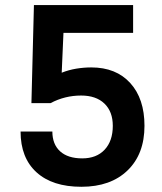

<svg xmlns="http://www.w3.org/2000/svg" viewBox="-20 -713 626 743"><path d="M294.9 9.8Q182.6 9.8 121.1 -46.4Q59.6 -102.5 59.6 -204.1H182.6Q182.6 -154.8 212.6 -127.4Q242.7 -100.1 298.3 -100.1Q353.5 -100.1 385 -133.8Q416.5 -167.5 416.5 -226.1Q416.5 -281.2 384 -312.3Q351.6 -343.3 293.9 -343.3Q231 -343.3 175.8 -314H101.6L111.3 -693.4H495.1V-585.9H225.6L218.8 -431.6Q245.6 -442.4 275.1 -447.3Q304.7 -452.1 333 -452.1Q429.2 -452.1 484.1 -391.6Q539.1 -331.1 539.1 -226.1Q539.1 -116.7 473.6 -53.5Q408.2 9.8 294.9 9.8Z"/></svg>

Font: Cascadia Mono NF SemiBold
Style: Regular
Weight: 600
Monospace: yes
Designer: Aaron Bell
Foundry: Saja Typeworks
Version: Version 2404.023; ttfautohint (v1.8.4)